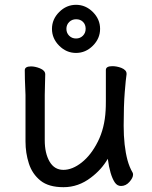

<svg xmlns="http://www.w3.org/2000/svg" viewBox="-20 -760 630 798"><path d="M296 -740Q336 -740 366 -710Q396 -680 396 -640Q396 -600 366 -570Q336 -540 296 -540Q256 -540 226 -570Q196 -600 196 -640Q196 -680 226 -710Q256 -740 296 -740ZM267.5 -611.5Q279 -600 296 -600Q313 -600 324.5 -611.5Q336 -623 336 -640.5Q336 -658 325 -669Q314 -680 296.5 -680Q279 -680 267.5 -668.5Q256 -657 256 -640Q256 -623 267.5 -611.5ZM510 -94Q518 -65 531 -43Q533 -40 533 -34Q533 -21 518 -4Q503 13 483 13Q467 13 457 -2Q437 -32 428 -100Q402 -55 358 -22Q306 18 244 18Q182 18 148 -9.5Q114 -37 100 -80.5Q86 -124 86 -172V-365Q86 -371 85 -391Q83 -432 83 -468Q83 -484 109 -484Q126 -484 146 -476Q168 -467 168 -451Q168 -443 167 -410Q166 -377 166 -365V-177Q166 -123 186 -88.5Q206 -54 243.5 -54Q281 -54 320 -85Q359 -116 387 -172Q415 -228 419 -301Q420 -316 420 -341V-469Q420 -485 447 -485Q465 -485 484 -478Q506 -469 506 -454V-452V-451Q503 -433 498.5 -377Q494 -321 494 -237.5Q494 -154 510 -94Z"/></svg>

Font: Moon Stars Kai HW
Style: Bold
Weight: 700
Designer: GuiWonder
Version: Version 1.101